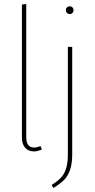

<svg xmlns="http://www.w3.org/2000/svg" viewBox="-20 -756 480 971"><path d="M151.9 9.8Q123.5 9.8 107.2 -8.8Q90.8 -27.3 90.8 -61V-732.9L112.8 -735.8V-61Q112.8 -9.8 153.8 -9.8Q166.5 -9.8 185.1 -17.1L191.9 0Q169.4 9.8 151.9 9.8ZM333 -724.1Q341.3 -724.1 346.7 -718.3Q352.1 -712.4 352.1 -704.1Q352.1 -696.3 346.7 -690.7Q341.3 -685.1 333 -685.1Q324.2 -685.1 318.6 -690.7Q313 -696.3 313 -704.1Q313 -712.9 318.6 -718.5Q324.2 -724.1 333 -724.1ZM345.2 -519V24.9Q345.2 72.3 334 103.8Q322.8 135.3 304 154.1Q285.2 172.9 250 194.8L241.2 179.2Q272.5 159.7 289.3 141.4Q306.2 123 314.7 95Q323.2 66.9 323.2 23.9V-519Z"/></svg>

Font: Fira Sans Compressed Thin
Style: Regular
Weight: 100
Width: 1
Designer: Carrois Corporate & Edenspiekermann AG
Foundry: Carrois Corporate GbR & Edenspiekermann AG
Version: Version 4.203;PS 004.203;hotconv 1.0.88;makeotf.lib2.5.64775